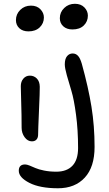

<svg xmlns="http://www.w3.org/2000/svg" viewBox="-20 -759 580 1023"><path d="M366.2 -602.1Q335.4 -602.1 317.1 -618.9Q298.8 -635.7 298.8 -662.1Q298.8 -693.8 322 -716.3Q345.2 -738.8 378.9 -738.8Q411.1 -738.8 429.7 -719.5Q448.2 -700.2 448.2 -675.8Q448.2 -644.5 426.5 -623.3Q404.8 -602.1 366.2 -602.1ZM131.8 -591.8Q101.1 -591.8 83 -608.6Q64.9 -625.5 64.9 -651.9Q64.9 -683.6 87.9 -706.3Q110.8 -729 145 -729Q176.8 -729 195.3 -709.7Q213.9 -690.4 213.9 -666Q213.9 -634.8 191.7 -613.3Q169.4 -591.8 131.8 -591.8ZM289.1 244.1Q192.9 244.1 136.5 215.3Q80.1 186.5 80.1 150.9Q80.1 117.2 113.8 117.2Q123 117.2 138.2 123.3Q153.3 129.4 169.2 136.5Q185.1 143.6 214.8 149.7Q244.6 155.8 279.8 155.8Q335.9 155.8 366 124Q396 92.3 396 29.8Q396 -65.9 385 -148.2Q374 -230.5 360.6 -274.4Q347.2 -318.4 336.2 -357.4Q325.2 -396.5 325.2 -416Q325.2 -445.3 337.2 -459.7Q349.1 -474.1 367.2 -474.1Q383.8 -474.1 395.5 -461.7Q407.2 -449.2 416 -418.9Q450.7 -293.5 467.3 -190.7Q483.9 -87.9 483.9 23.9Q483.9 130.9 431.6 187.5Q379.4 244.1 289.1 244.1ZM149.9 -5.9Q127.4 -5.9 111.3 -27.8Q95.2 -49.8 95.2 -78.1Q95.2 -147.5 93 -211.9Q90.8 -276.4 90.8 -299.8Q90.8 -324.2 104.5 -340.1Q118.2 -356 139.2 -356Q161.1 -356 176.3 -340.6Q191.4 -325.2 191.9 -296.9Q192.4 -272.5 187.7 -168.9Q183.1 -65.4 183.1 -42Q183.1 -25.4 174.6 -15.6Q166 -5.9 149.9 -5.9Z"/></svg>

Font: Shantell Sans Irregular Bouncy
Style: Regular
Weight: 400
Designer: Stephen Nixon, Anya Danilova, Shantell Martin
Foundry: Arrow Type
Version: Version 1.006;[9816181b4]